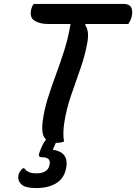

<svg xmlns="http://www.w3.org/2000/svg" viewBox="-20 -720 693 977"><path d="M306 0Q297 4 286 5.5Q275 7 264 7Q260 15 257 22.5Q254 30 251 36L249 42Q290 48 306.5 70Q323 92 318 127Q310 184 269 210.5Q228 237 164 237Q110 237 90 219Q70 201 73 176Q76 153 97 136H103Q113 149 127 155.5Q141 162 166 162Q227 162 233 114Q238 80 193 80Q175 80 178 65Q182 51 191 29.5Q200 8 211 -6Q213 -8 215 -9Q200 -23 196.5 -46.5Q193 -70 197 -101Q205 -162 223.5 -220.5Q242 -279 264 -338.5Q286 -398 306.5 -462Q327 -526 339 -598H224Q183 -598 156 -614.5Q129 -631 139 -674Q144 -691 151 -700H610Q638 -700 647.5 -682Q657 -664 650 -636Q648 -625 643 -615.5Q638 -606 633 -598H416L413 -593Q423 -580 426.5 -559Q430 -538 425 -506Q413 -438 389 -370Q365 -302 341.5 -234Q318 -166 307 -95Q303 -70 302.5 -45Q302 -20 306 0Z"/></svg>

Font: Recursive Sn Csl St Med
Style: Italic
Weight: 500
Italic angle: -15°
Version: Version 1.079;hotconv 1.0.112;makeotfexe 2.5.65598; ttfautoh